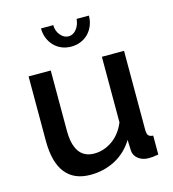

<svg xmlns="http://www.w3.org/2000/svg" viewBox="-110 -821 829 921"><g transform="rotate(-15 304.5 -360.0)"><path d="M227 10Q145 10 103 -43.5Q61 -97 61 -203V-523H171V-225Q171 -84 271 -84Q318 -84 360 -113Q402 -142 425 -197V-523H535V-130Q535 -111 541.5 -103Q548 -95 565 -94V0Q548 3 537 4Q526 5 516 5Q486 5 465 -11.5Q444 -28 443 -54L441 -106Q406 -49 350 -19.5Q294 10 227 10ZM297 -659Q319 -659 335.5 -679Q352 -699 355 -730H416Q416 -704 407 -681.5Q398 -659 382 -642.5Q366 -626 344 -617Q322 -608 297 -608Q271 -608 249.5 -617Q228 -626 212 -642.5Q196 -659 187 -681.5Q178 -704 178 -730H239Q239 -701 256.5 -680Q274 -659 297 -659Z"/></g></svg>

Font: Oxford Sans SemiBold
Style: Regular
Weight: 600
Designer: Matt McInerney, Pablo Impallari, Rodrigo Fuenzalida
Foundry: Matt McInerney, Pablo Impallari, Rodrigo Fuenzalida
Version: Version 3.000g; ttfautohint (v1.5) -l 8 -r 28 -G 28 -x 14 -D